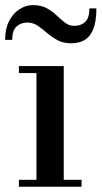

<svg xmlns="http://www.w3.org/2000/svg" viewBox="-32 -712 388 732"><path d="M211 -460V-26.5H279V0H40V-26.5H107V-433.5H40V-460ZM239.5 -547Q209 -547 187 -559Q165 -571 147.2 -586.5Q129.5 -602 111.8 -614Q94 -626 72 -626Q48 -626 31.2 -611Q14.5 -596 14.5 -560H-12.5Q-12.5 -602.5 3 -632.2Q18.5 -662 42.8 -677.2Q67 -692.5 93.5 -692.5Q125 -692.5 146.5 -680.5Q168 -668.5 184.2 -653Q200.5 -637.5 216 -625.5Q231.5 -613.5 251 -613.5Q277 -613.5 293 -628.8Q309 -644 309 -680H335.5Q335.5 -633 324.5 -603.5Q313.5 -574 292.2 -560.5Q271 -547 239.5 -547Z"/></svg>

Font: Bodoni Moda SC 9pt Medium
Style: Regular
Weight: 500
Designer: Owen Earl
Foundry: indestructible type
Version: Version 2.005